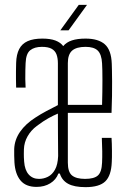

<svg xmlns="http://www.w3.org/2000/svg" viewBox="-20 -765 527 791"><path d="M130.5 5Q86.5 5 64.5 -21.5Q42.5 -48 39.5 -96Q39 -112.5 38.5 -124Q38 -135.5 38.5 -151Q40 -189.5 62.8 -222.2Q85.5 -255 126.5 -281Q147 -294.5 170.8 -307.2Q194.5 -320 218.5 -332Q218.5 -366.5 218.5 -391.2Q218.5 -416 218.5 -441.5Q218.5 -467 218.5 -504Q218.5 -525.5 212.8 -540.8Q207 -556 192.8 -564Q178.5 -572 152.5 -572Q122 -572 104.5 -558Q87 -544 85.5 -505Q85 -495.5 84.5 -477.2Q84 -459 84.2 -439Q84.5 -419 85.5 -404H46.5Q46 -423.5 45.8 -439Q45.5 -454.5 45.8 -470.2Q46 -486 46.5 -506Q47.5 -540.5 59 -562.8Q70.5 -585 94 -595.5Q117.5 -606 154.5 -606Q187.5 -606 208.5 -598Q229.5 -590 240.5 -575Q253.5 -591 276.2 -598.5Q299 -606 332.5 -606Q385 -606 411.8 -582.5Q438.5 -559 440.5 -502Q441 -494 441.2 -475.2Q441.5 -456.5 441.8 -429.8Q442 -403 441.5 -370Q441 -337 439.5 -300H259.5Q259.5 -249 259.5 -197.5Q259.5 -146 259.5 -95Q259.5 -56 277 -42Q294.5 -28 330.5 -28Q367.5 -28 383.2 -42Q399 -56 400.5 -95Q401.5 -116 401.2 -142Q401 -168 399.5 -197H439.5Q441 -175.5 441.2 -144.8Q441.5 -114 440.5 -98Q438.5 -42 414 -18Q389.5 6 332.5 6Q286 6 260.8 -7.8Q235.5 -21.5 226.5 -50H220.5Q211 -24.5 187 -9.8Q163 5 130.5 5ZM140.5 -28Q160 -28 177.5 -36.8Q195 -45.5 206.5 -66Q218 -86.5 219.5 -122Q219 -173 218.8 -215.5Q218.5 -258 218.5 -297Q200.5 -289.5 180 -278.2Q159.5 -267 131.5 -246Q107.5 -228 93.5 -203.2Q79.5 -178.5 78.5 -150Q78.5 -142 78.2 -130Q78 -118 79.5 -99Q82 -64.5 98.2 -46.2Q114.5 -28 140.5 -28ZM259.5 -333H400.5Q402 -388 402 -434.5Q402 -481 400.5 -504Q398.5 -541 382.8 -556.5Q367 -572 332.5 -572Q295 -572 277.2 -556.5Q259.5 -541 259.5 -505Q259.5 -462.5 259.5 -419.2Q259.5 -376 259.5 -333ZM228.5 -640 304.5 -745H338.5L262.5 -640Z"/></svg>

Font: Big Shoulders Text Thin Thin
Style: Regular
Weight: 250
Version: Version 2.002